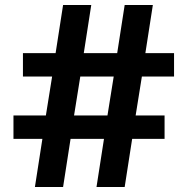

<svg xmlns="http://www.w3.org/2000/svg" viewBox="-20 -750 752 770"><path d="M120 0 150 -193H34V-287H164L189 -443H72V-537H203L233 -730H346L316 -537H450L480 -730H593L563 -537H678V-443H549L524 -287H640V-193H510L480 0H367L397 -193H263L233 0ZM411 -287 436 -443H302L277 -287Z"/></svg>

Font: Cazoo Sans SemiBold
Style: Regular
Weight: 600
Designer: Jonathan Barnbrook, Julián Moncada
Foundry: Barnbrook Fonts
Version: Version 2.000;Glyphs 3.2.3 (3260)